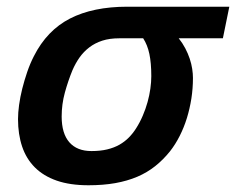

<svg xmlns="http://www.w3.org/2000/svg" viewBox="-20 -532 697 567"><path d="M657.2 -512.2 638.2 -418.9H507.8Q519 -404.8 527.1 -389.4Q535.2 -374 540.3 -358.6Q545.4 -343.3 547.6 -328.6Q549.8 -314 549.8 -301.8Q549.8 -271 545.2 -241.2Q540.5 -211.4 532 -183.6Q523.4 -155.8 510.7 -130.6Q498 -105.5 481.9 -85Q461.9 -60.1 438.2 -41.3Q414.6 -22.5 385.3 -10Q356 2.4 320.3 8.8Q284.7 15.1 241.2 15.1Q187 15.1 147.7 1.5Q108.4 -12.2 83 -37.6Q57.6 -63 45.4 -99.1Q33.2 -135.3 33.2 -180.2Q33.2 -199.2 36.4 -222.4Q39.6 -245.6 45.7 -270Q51.8 -294.4 60.3 -319.3Q68.8 -344.2 80.1 -366.2Q118.7 -442.4 186.8 -477.3Q254.9 -512.2 356 -512.2ZM332 -418.9Q303.7 -418.9 282 -411.9Q260.3 -404.8 243.7 -392.1Q227.1 -379.4 214.8 -362.1Q202.6 -344.7 193.8 -324.2Q181.2 -293.5 171.6 -258.8Q162.1 -224.1 162.1 -188Q162.1 -137.7 184.8 -111.8Q207.5 -85.9 250 -85.9Q276.4 -85.9 296.6 -90.8Q316.9 -95.7 332.8 -104.7Q348.6 -113.8 360.6 -126Q372.6 -138.2 381.8 -152.8Q393.1 -170.4 401.6 -190.4Q410.2 -210.4 415.8 -230.7Q421.4 -251 424.1 -270.5Q426.8 -290 426.8 -307.1Q426.8 -346.2 421.1 -372.8Q415.5 -399.4 402.8 -418.9Z"/></svg>

Font: Clear Sans
Style: Bold Italic
Weight: 700
Italic angle: -12°
Foundry: Intel Corporation
Version: Version 1.00